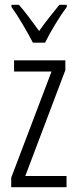

<svg xmlns="http://www.w3.org/2000/svg" viewBox="-20 -785 321 805"><path d="M259 0H27V-40L196 -485H39V-532H254V-491L86 -47H259ZM118 -606Q100 -641 74.5 -684Q49 -727 28 -756V-765H59Q78 -744 100.5 -714Q123 -684 144 -655Q166 -686 185 -710Q204 -734 229 -765H260V-756Q237 -725 211.5 -683Q186 -641 169 -606Z"/></svg>

Font: Noto Sans Khmer ExtraCondensed Light
Style: Regular
Weight: 300
Width: 2
Designer: Danh Hong and the Monotype Design Team
Foundry: Monotype Imaging Inc.
Version: Version 2.004; ttfautohint (v1.8.4.7-5d5b)